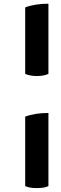

<svg xmlns="http://www.w3.org/2000/svg" viewBox="-20 -796 324 1016"><path d="M236.3 -776.4Q201.2 -776.4 169.9 -771.5Q138.7 -766.6 113.3 -756.8Q113.3 -639.6 113.3 -405.3Q122.1 -400.4 137.7 -397.5Q152.3 -393.6 174.8 -393.6Q197.3 -393.6 212.9 -397.5Q227.5 -400.4 236.3 -405.3Q236.3 -528.3 236.3 -776.4ZM236.3 -198.2Q201.2 -198.2 169.9 -193.4Q138.7 -188.5 113.3 -178.7Q113.3 -56.6 113.3 188.5Q122.1 193.4 137.7 196.3Q152.3 199.2 174.8 199.2Q197.3 199.2 212.9 196.3Q227.5 193.4 236.3 188.5Q236.3 59.6 236.3 -198.2Z"/></svg>

Font: cl
Style: Bold Italic
Weight: 400
Designer: Mitja Miklavcic
Version: Version 7.504; 2011; Build 1022